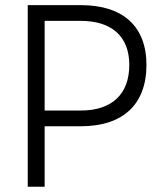

<svg xmlns="http://www.w3.org/2000/svg" viewBox="-20 -713 626 733"><path d="M85.9 0H150.4V-231H288.6C449.7 -231 539.1 -314.5 539.1 -465.3C539.1 -612.3 449.7 -693.4 288.6 -693.4H85.9ZM150.4 -291V-633.3H288.6C407.2 -633.3 473.6 -573.2 473.6 -465.3C473.6 -353.5 407.2 -291 288.6 -291Z"/></svg>

Font: Cascadia Mono NF Light
Style: Regular
Weight: 300
Monospace: yes
Designer: Aaron Bell
Foundry: Saja Typeworks
Version: Version 2404.023